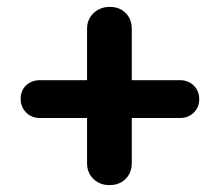

<svg xmlns="http://www.w3.org/2000/svg" viewBox="-20 -583 618 558"><path d="M96 -240Q72 -240 56 -256Q40 -272 40 -296Q40 -320 56 -335Q72 -350 96 -350H503Q527 -350 543 -334.5Q559 -319 559 -295Q559 -271 543 -255.5Q527 -240 503 -240ZM298 -45Q270 -45 251.5 -63Q233 -81 233 -109V-499Q233 -527 252 -545Q271 -563 299 -563Q328 -563 345.5 -545Q363 -527 363 -499V-109Q363 -81 345 -63Q327 -45 298 -45Z"/></svg>

Font: Quicksand Light
Style: Bold
Weight: 700
Version: Version 3.004